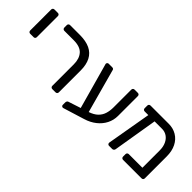

<svg xmlns="http://www.w3.org/2000/svg" viewBox="39 -1205 1896 1896"><g transform="rotate(45 987.0 -257.0)"><path d="M93 -232Q83 -232 76.5 -238.5Q70 -245 70 -255V-548Q70 -558 76.5 -564.5Q83 -571 93 -571H141Q151 -571 157 -564.5Q163 -558 163 -548V-255Q163 -245 157 -238.5Q151 -232 141 -232Z M634 0Q624 0 617.5 -6.5Q611 -13 611 -23V-322Q611 -402 571 -446.5Q531 -491 442 -491H311Q301 -491 294.5 -497.5Q288 -504 288 -514V-548Q288 -558 294.5 -564.5Q301 -571 311 -571H447Q533 -571 589.5 -544Q646 -517 674 -462.5Q702 -408 702 -327V-23Q702 -13 695.5 -6.5Q689 0 679 0Z M845 55Q835 59 826 53.5Q817 48 817 38V4Q817 -5 821 -13Q825 -21 834 -24L1045 -93Q1102 -112 1133 -142Q1164 -172 1176.5 -212Q1189 -252 1189 -299V-548Q1189 -558 1195.5 -564.5Q1202 -571 1212 -571H1257Q1268 -571 1274 -564.5Q1280 -558 1280 -548V-271Q1280 -213 1254 -161.5Q1228 -110 1179.5 -71.5Q1131 -33 1065 -13ZM976 -24 835 -531Q833 -539 831.5 -543Q830 -547 830 -551Q830 -559 836 -565Q842 -571 850 -571H899Q918 -571 922 -556L1061 -47Z M1678 -489H1435Q1424 -489 1418 -495.5Q1412 -502 1412 -512V-548Q1412 -558 1418 -564.5Q1424 -571 1435 -571H1689Q1751 -571 1799.5 -542Q1848 -513 1875.5 -458.5Q1903 -404 1903 -327V-23Q1903 -13 1897 -6.5Q1891 0 1880 0H1622Q1612 0 1605.5 -6.5Q1599 -13 1599 -23V-57Q1599 -67 1605.5 -73.5Q1612 -80 1622 -80H1812V-321Q1812 -372 1794.5 -410Q1777 -448 1746.5 -468.5Q1716 -489 1678 -489ZM1425 0Q1416 0 1410 -7Q1404 -14 1405 -24L1490 -514Q1492 -524 1499 -529.5Q1506 -535 1516 -533L1556 -531Q1566 -530 1572 -522.5Q1578 -515 1576 -505L1496 -24Q1495 -14 1487.5 -7Q1480 0 1470 0Z"/></g></svg>

Font: RubikRegular
Style: Regular
Weight: 400
Designer: Hubert and Fischer
Foundry: Hubert and Fischer
Version: Version 2.300;gftools[0.9.30]